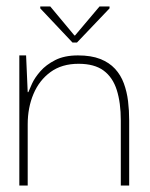

<svg xmlns="http://www.w3.org/2000/svg" viewBox="-20 -576 466 596"><path d="M40 0V-404H61L66 -290H68Q71 -298 79.5 -316.5Q88 -335 105.5 -355Q123 -375 151.5 -389.5Q180 -404 222 -404Q263 -404 291 -393Q319 -382 337 -362.5Q355 -343 364.5 -317Q374 -291 377.5 -262Q381 -233 381 -202V0H355V-202Q355 -257 342.5 -296.5Q330 -336 301.5 -357Q273 -378 224 -378Q172 -378 137 -352.5Q102 -327 84 -284.5Q66 -242 66 -190V0ZM205 -444 105 -550V-556H136L211 -466H213L289 -556H320V-550L219 -444Z"/></svg>

Font: Darker Grotesque Light Light
Style: Regular
Weight: 300
Version: Version 1.000;gftools[0.9.28]